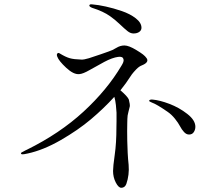

<svg xmlns="http://www.w3.org/2000/svg" viewBox="-20 -832 1040 912"><path d="M628 -594Q648 -582 659 -573.5Q670 -565 676.5 -555.5Q683 -546 677.5 -537.5Q672 -529 655 -522Q641 -517 627.5 -503Q614 -489 606.5 -479Q599 -469 578 -437Q576 -435 552 -403Q586 -374 592 -359Q598 -335 596.5 -326.5Q595 -318 590 -300.5Q585 -283 585 -267Q585 -265 584.5 -247Q584 -229 584 -209Q584 -189 584.5 -162.5Q585 -136 586.5 -106Q588 -76 591 -49Q595 -1 580 42Q573 60 556 60Q543 60 530 35Q517 10 517 -20Q517 -41 525 -97Q533 -153 533 -227Q533 -227 533.5 -255.5Q534 -284 533.5 -297Q533 -310 530.5 -333Q528 -356 523 -372Q473 -317 412 -265.5Q351 -214 268.5 -166.5Q186 -119 112 -103Q110 -103 107 -102Q81 -96 80 -102Q80 -103 80 -104Q80 -105 80.5 -106Q81 -107 82 -107.5Q83 -108 84.5 -109Q86 -110 87.5 -110.5Q89 -111 91.5 -112.5Q94 -114 96 -115Q98 -116 101.5 -118Q105 -120 108 -121Q264 -198 376.5 -301.5Q489 -405 557 -520Q569 -539 567 -548.5Q565 -558 559 -560.5Q553 -563 542 -562Q513 -558 475.5 -538Q438 -518 406 -499.5Q374 -481 357 -480Q330 -477 294.5 -510Q259 -543 252 -563Q248 -573 252.5 -578Q257 -583 264 -578Q292 -561 311.5 -555.5Q331 -550 366 -549Q378 -548 402.5 -555.5Q427 -563 458 -574Q489 -585 495 -587Q514 -593 532.5 -604.5Q551 -616 571 -616Q592 -616 628 -594ZM420 -811Q446 -809 482.5 -801Q519 -793 558.5 -779.5Q598 -766 625 -745Q652 -724 652 -700Q652 -688 641.5 -680.5Q631 -673 614 -673Q600 -673 586 -684Q572 -695 549 -717Q526 -739 503 -755Q471 -778 417 -795Q401 -802 405 -808Q407 -813 420 -811ZM705 -359Q739 -356 785 -338.5Q831 -321 869.5 -291Q908 -261 908 -230Q908 -216 900.5 -204.5Q893 -193 878 -193Q865 -193 854 -205Q843 -217 835 -232.5Q827 -248 811 -268Q795 -288 776 -301Q724 -337 701 -345Q699 -346 697 -347Q695 -348 692.5 -349Q690 -350 689 -351.5Q688 -353 689 -355Q692 -360 705 -359Z"/></svg>

Font: TsukuhouMincho
Style: Regular
Weight: 400
Designer: Iose
Foundry: Typographish
Version: Version 1.001; ttfautohint (v1.8.3)